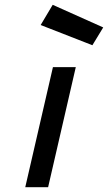

<svg xmlns="http://www.w3.org/2000/svg" viewBox="-20 -778 449 798"><path d="M200 -499H295L180 0H85ZM409 -664 364 -590 149 -674 199 -758Z"/></svg>

Font: Panefresco 600wt
Style: Italic
Weight: 600
Foundry: Campivisivi & Chank Co
Version: Version 1.000